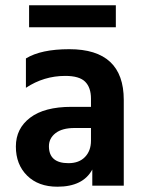

<svg xmlns="http://www.w3.org/2000/svg" viewBox="-20 -702 547 726"><path d="M418 -599H90V-682H418ZM197 4Q125 4 82.5 -38Q40 -80 40 -148Q40 -216 94 -257Q148 -298 250 -298H324V-329Q324 -371 302 -393Q280 -415 227 -415Q146 -415 78 -370V-481Q135 -516 242 -516Q448 -516 448 -324V0H329V-61Q294 4 197 4ZM239 -85Q279 -85 301.5 -108.5Q324 -132 324 -170V-218H262Q215 -218 190 -198.5Q165 -179 165 -149Q165 -85 239 -85Z"/></svg>

Font: Hind Guntur SemiBold
Style: Regular
Weight: 600
Designer: Manushi Parikh, Hitesh Malaviya
Foundry: Indian Type Foundry
Version: Version 1.000;PS 1.0;hotconv 1.0.86;makeotf.lib2.5.63406; tt